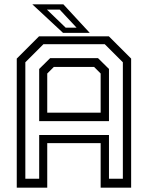

<svg xmlns="http://www.w3.org/2000/svg" viewBox="-20 -868 684 888"><path d="M57.5 0V-597L160.5 -700H483.5L586.5 -597V0H445.5V-206H198.5V0ZM97.2 -41.2H161.2V-243.5H484V-41.2H548.2V-580L464.5 -663.5H180.8L97.2 -580ZM198.5 -347H445.5V-528L415 -558.5H229L198.5 -528ZM161.2 -307.8V-549L212 -599.2H433.2L484 -549V-307.8ZM395 -716H271.5L129.5 -848H273ZM334.2 -740 256.2 -823.5H197.2L283.8 -740Z"/></svg>

Font: Tourney Thin
Style: Regular
Weight: 100
Designer: Tyler Finck
Foundry: Etcetera Type Co
Version: Version 1.015